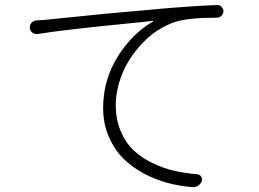

<svg xmlns="http://www.w3.org/2000/svg" viewBox="-20 -733 1040 770"><path d="M131.8 -596.7Q120.1 -594.7 110.4 -601.6Q99.6 -609.4 99.6 -624Q99.6 -633.8 106.4 -641.6Q114.3 -650.4 127 -651.4Q154.3 -652.3 179.7 -655.3Q388.7 -677.7 617.2 -697.3Q752 -709 849.6 -712.9Q850.6 -712.9 851.6 -712.9Q861.3 -712.9 868.2 -706.1Q876 -698.2 876 -688Q876 -677.7 868.2 -669.9Q860.4 -662.1 849.6 -662.1Q733.4 -662.1 680.7 -644.5Q607.4 -619.1 551.8 -560.5Q496.1 -502 470.2 -437Q444.3 -372.1 444.3 -310.5Q444.3 -253.9 463.9 -207.5Q483.4 -161.1 515.1 -130.9Q546.9 -100.6 590.3 -79.6Q633.8 -58.6 677.7 -48.3Q721.7 -38.1 770.5 -34.2Q781.2 -33.2 786.6 -24.9Q792 -16.6 789.1 -6.8Q785.2 4.9 774.4 11.7Q765.6 17.6 754.9 17.6Q753.9 17.6 752.9 17.6Q701.2 13.7 651.9 0.5Q602.5 -12.7 555.2 -38.1Q507.8 -63.5 472.7 -99.1Q437.5 -134.8 415.5 -186.5Q393.6 -238.3 393.6 -299.8Q393.6 -412.1 452.1 -505.9Q510.7 -599.6 593.8 -646.5Q594.7 -647.5 594.2 -648.4Q593.8 -649.4 592.8 -649.4Q581.1 -647.5 471.7 -636.7Q362.3 -626 273.9 -615.7Q185.5 -605.5 131.8 -596.7Z"/></svg>

Font: Gen Jyuu Gothic Light
Style: Regular
Weight: 200
Designer: [Source Han Sans]
Ryoko NISHIZUKA  (kana & ideographs); Paul D. Hunt (Latin, Greek & Cyrillic); Wenlong ZHANG  (bopomofo
Version: Version 1.002.20150607